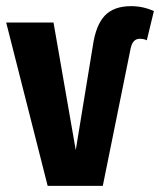

<svg xmlns="http://www.w3.org/2000/svg" viewBox="-25 -604 520 624"><path d="M399.9 -448.2 309.1 0H129.9L-4.9 -530.8H148.9L221.2 -116.2L276.9 -456.1Q286.6 -522.9 315.9 -553.5Q345.2 -584 400.9 -584Q440.4 -584 475.1 -567.9L452.1 -473.1Q442.4 -478 429.2 -478Q406.7 -478 399.9 -448.2Z"/></svg>

Font: Fira Sans Compressed
Style: Bold
Weight: 700
Width: 1
Designer: Carrois Corporate & Edenspiekermann AG
Foundry: Carrois Corporate GbR & Edenspiekermann AG
Version: Version 4.203;PS 004.203;hotconv 1.0.88;makeotf.lib2.5.64775